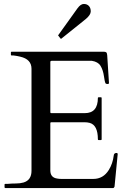

<svg xmlns="http://www.w3.org/2000/svg" viewBox="-20 -949 657 969"><path d="M275 -768Q273 -770 273 -771Q273 -772 275 -773L371 -907Q387 -929 403 -929Q419 -929 428.5 -919Q438 -909 438 -891.5Q438 -874 413 -853L291 -755Q289 -753 288 -753Q287 -753 285 -755ZM3 -4V-18Q3 -21 7 -21H18Q39 -23 60.5 -23Q82 -23 99 -28Q139 -40 139 -87V-602Q139 -650 82 -663Q66 -667 49 -669H39Q35 -669 35 -673V-685Q35 -688 39 -688H503Q512 -688 516 -685Q520 -682 521 -671L530 -530Q530 -525 522.5 -525Q515 -525 512 -529Q509 -534 504.5 -565Q500 -596 487.5 -616.5Q475 -637 444 -642H241Q234 -642 234 -636V-383Q234 -378 239 -378H408Q474 -378 474 -455Q474 -458 478 -458H489Q493 -458 493 -455V-246Q493 -242 489 -242H478Q474 -242 474 -246Q474 -318 432 -329Q420 -332 407 -332H239Q234 -332 234 -327V-89Q234 -53 268 -48Q278 -46 289 -46H451Q501 -46 529 -91Q549 -123 554 -164Q555 -177 568 -177Q574 -177 574 -171L558 -7Q555 0 551 0H7Q3 0 3 -4Z"/></svg>

Font: Cardo
Style: Regular
Weight: 400
Designer: David J. Perry
Foundry: David J. Perry
Version: Version 1.0451